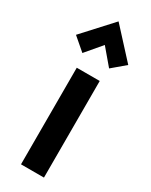

<svg xmlns="http://www.w3.org/2000/svg" viewBox="-211 -798 661 840"><g transform="rotate(30 119.0 -377.5)"><path d="M178 0H62V-488H178ZM51 -556 -13 -611 119 -755 251 -611 186 -556 91 -668H146Z"/></g></svg>

Font: Gabarito Medium
Style: Regular
Weight: 500
Designer: Leandro Assis / Alvaro Franca / Felipe Casaprima
Foundry: Naipe Foundry
Version: Version 1.000